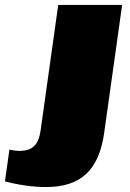

<svg xmlns="http://www.w3.org/2000/svg" viewBox="-147 -560 525 775"><path d="M39 195Q-1 195 -43.5 189Q-86 183 -127 172L-109 44Q-99 46 -89 47.5Q-79 49 -69 49Q-29 49 -9 29.5Q11 10 17 -34L88 -540H346L273 -20Q257 90 200.5 142.5Q144 195 39 195Z"/></svg>

Font: Pathway Extreme 28pt Black
Style: Italic
Weight: 900
Italic angle: -8°
Designer: Eduardo Rodriguez Tunni
Foundry: Eduardo Rodriguez Tunni
Version: Version 1.001;gftools[0.9.26]